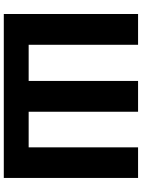

<svg xmlns="http://www.w3.org/2000/svg" viewBox="112 -859 747 1011"><g transform="rotate(90 485.5 -353.5)"><path d="M215.8 -707V-130.9H406.2V-707H568.4V-130.9H755.9V-707H917V0H53.7V-707Z"/></g></svg>

Font: Pretendard Std ExtraBold
Style: Regular
Weight: 800
Designer: Base glyphs from Inter by Rasmus Andersson; Hangeul glyphs from Noto Sans CJK(Source Han Sans) by Jang Soo-young and Kan
Foundry: Kil Hyung-jin
Version: Version 1.309